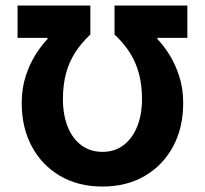

<svg xmlns="http://www.w3.org/2000/svg" viewBox="-20 -672 751 704"><path d="M667 -651.8V-533.1H556.9V-529.1Q578.5 -507 600.5 -472.5Q622.4 -438 637 -393Q651.7 -348 651.7 -294.2Q651.7 -203.7 614.6 -134.7Q577.4 -65.8 510.8 -26.9Q444.3 12 355.7 12Q267.1 12 200.5 -26.9Q133.9 -65.8 96.8 -134.7Q59.6 -203.7 59.6 -294.2Q59.6 -348 74.3 -393Q88.9 -438 110.9 -472.5Q132.8 -507 154.4 -529.1V-533.1H44.4V-651.8H311.3V-545.4Q277.7 -514.1 255.2 -478.7Q232.8 -443.4 221.7 -401.5Q210.7 -359.6 210.7 -308.7Q210.7 -252.1 227.9 -208.2Q245.1 -164.4 277.8 -139.8Q310.5 -115.2 355.7 -115.2Q400.8 -115.2 433.1 -139.8Q465.4 -164.4 483.1 -208.2Q500.7 -252.1 500.7 -308.7Q500.7 -359.6 489.6 -401.5Q478.6 -443.4 456.1 -478.7Q433.6 -514.1 400 -545.4V-651.8Z"/></svg>

Font: Source Sans 3 VF
Style: Regular
Weight: 200
Designer: Paul D. Hunt
Foundry: Adobe
Version: Version 3.046;hotconv 1.0.118;makeotfexe 2.5.65603